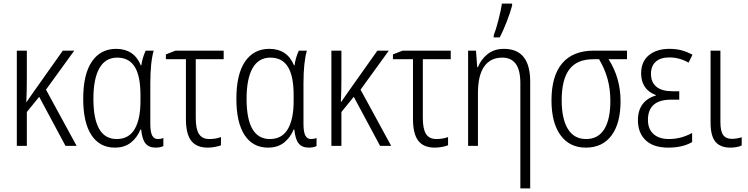

<svg xmlns="http://www.w3.org/2000/svg" viewBox="-20 -815 4181 1073"><path d="M237 -314 408 0H346L199 -274L130 -189V0H74V-532H130V-380Q130 -306 127 -244H128L166 -299L331 -532H395Z M445 -263Q445 -400 493.5 -471Q542 -542 629 -542Q729 -542 767 -450H770Q776 -493 794 -532H839Q820 -467 820 -348V-123Q820 -77 830.5 -57.5Q841 -38 862 -38Q880 -38 893 -44V1Q887 5 875 7.5Q863 10 850 10Q812 10 793 -13.5Q774 -37 769 -91H765Q746 -45 710.5 -17.5Q675 10 622 10Q537 10 491 -60Q445 -130 445 -263ZM765 -249V-284Q765 -390 733 -441.5Q701 -493 635 -493Q569 -493 535.5 -434Q502 -375 502 -263Q502 -38 632 -38Q700 -38 732.5 -93.5Q765 -149 765 -249Z M1230 -484H1074V-155Q1074 -94 1092 -66Q1110 -38 1150 -38Q1185 -38 1215 -49V-3Q1202 2 1181.5 6Q1161 10 1141 10Q1078 10 1048.5 -28.5Q1019 -67 1019 -149V-484H907V-511L961 -532H1230Z M1301 -263Q1301 -400 1349.5 -471Q1398 -542 1485 -542Q1585 -542 1623 -450H1626Q1632 -493 1650 -532H1695Q1676 -467 1676 -348V-123Q1676 -77 1686.5 -57.5Q1697 -38 1718 -38Q1736 -38 1749 -44V1Q1743 5 1731 7.5Q1719 10 1706 10Q1668 10 1649 -13.5Q1630 -37 1625 -91H1621Q1602 -45 1566.5 -17.5Q1531 10 1478 10Q1393 10 1347 -60Q1301 -130 1301 -263ZM1621 -249V-284Q1621 -390 1589 -441.5Q1557 -493 1491 -493Q1425 -493 1391.5 -434Q1358 -375 1358 -263Q1358 -38 1488 -38Q1556 -38 1588.5 -93.5Q1621 -149 1621 -249Z M1995 -314 2166 0H2104L1957 -274L1888 -189V0H1832V-532H1888V-380Q1888 -306 1885 -244H1886L1924 -299L2089 -532H2153Z M2499 -484H2343V-155Q2343 -94 2361 -66Q2379 -38 2419 -38Q2454 -38 2484 -49V-3Q2471 2 2450.5 6Q2430 10 2410 10Q2347 10 2317.5 -28.5Q2288 -67 2288 -149V-484H2176V-511L2230 -532H2499Z M2943 -359V238H2888V-350Q2888 -423 2862.5 -458Q2837 -493 2787 -493Q2721 -493 2686 -443.5Q2651 -394 2651 -294V0H2596V-532H2640L2647 -440H2651Q2669 -485 2706 -513.5Q2743 -542 2796 -542Q2943 -542 2943 -359ZM2739 -617Q2751 -647 2765.5 -703Q2780 -759 2785 -795H2842V-784Q2832 -746 2812.5 -695.5Q2793 -645 2773 -606H2739Z M3254 10Q3163 10 3112.5 -59.5Q3062 -129 3062 -254Q3062 -391 3122 -461.5Q3182 -532 3299 -532H3484V-484H3381Q3448 -380 3448 -249Q3448 -126 3397.5 -58Q3347 10 3254 10ZM3255 -38Q3323 -38 3357 -93Q3391 -148 3391 -250Q3391 -317 3375.5 -373.5Q3360 -430 3328 -484H3296Q3204 -484 3161.5 -427Q3119 -370 3119 -255Q3119 -151 3153.5 -94.5Q3188 -38 3255 -38Z M3776 -258H3731Q3601 -258 3601 -145Q3601 -94 3632 -66Q3663 -38 3719 -38Q3786 -38 3848 -72V-21Q3795 10 3715 10Q3631 10 3588 -31.5Q3545 -73 3545 -143Q3545 -198 3571.5 -233Q3598 -268 3645 -281V-284Q3604 -299 3583.5 -330Q3563 -361 3563 -405Q3563 -471 3606.5 -506.5Q3650 -542 3721 -542Q3758 -542 3788.5 -534Q3819 -526 3850 -509L3828 -465Q3777 -494 3721 -494Q3671 -494 3644.5 -470Q3618 -446 3618 -402Q3618 -355 3648.5 -330Q3679 -305 3739 -305H3776Z M4006 -133Q4006 -82 4021.5 -60.5Q4037 -39 4070 -39Q4096 -39 4125 -48V-2Q4100 10 4061 10Q4006 10 3978.5 -22.5Q3951 -55 3951 -130V-532H4006Z"/></svg>

Font: Noto Sans Display Light Narrow
Style: Regular
Weight: 300
Width: 4
Designer: Monotype Design team
Foundry: Monotype Imaging Inc.
Version: Version 1.000